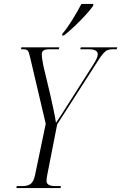

<svg xmlns="http://www.w3.org/2000/svg" viewBox="-20 -954 615 974"><path d="M63 0 65 -10H93Q121 -10 136 -21.5Q151 -33 158 -67L212 -326L133 -662Q127 -690 121 -697Q115 -704 97 -704H87L88 -714H281L278 -704H229Q211 -704 201.5 -698.5Q192 -693 192 -679Q192 -668 194 -655.5Q196 -643 200 -620L233 -482Q240 -451 249.5 -407.5Q259 -364 264 -331Q278 -352 294.5 -377Q311 -402 332 -436L453 -626Q476 -662 476 -678Q476 -704 431 -704H387L390 -714H575L572 -704H550Q536 -704 526 -700Q516 -696 504.5 -683.5Q493 -671 476 -644L270 -323L220 -68Q216 -48 216 -36Q216 -10 262 -10H289L287 0ZM296 -782Q322 -813 347 -853.5Q372 -894 393 -934H453V-925Q439 -905 414 -877.5Q389 -850 359.5 -822Q330 -794 304 -774H295Z"/></svg>

Font: Noto Serif Display ExtraCondensed Light
Style: Italic
Weight: 300
Width: 2
Italic angle: -12°
Designer: Monotype Design Team
Foundry: Monotype Imaging Inc.
Version: Version 2.009